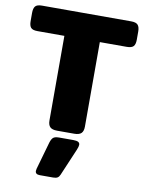

<svg xmlns="http://www.w3.org/2000/svg" viewBox="-100 -749 815 1083"><g transform="rotate(10 307.0 -208.0)"><path d="M205 -50V-534H51Q23 -534 13 -545.5Q3 -557 3 -583V-630Q3 -656 13 -668Q23 -680 51 -680H562Q590 -680 600.5 -668Q611 -656 611 -630V-583Q611 -557 600.5 -545.5Q590 -534 562 -534H408V-50Q408 -24 396 -12Q384 0 355 0H258Q229 0 217 -12Q205 -24 205 -50ZM179 244Q179 241 181 231L226 73Q233 51 243 43.5Q253 36 276 36H356Q376 36 385 41Q394 46 394 57Q394 67 386 86L320 241Q315 253 306.5 258.5Q298 264 281 264H205Q179 264 179 244Z"/></g></svg>

Font: Mitr SemiBold
Style: Regular
Weight: 600
Designer: Thanarat Vachiruckul
Foundry: Cadson Demak
Version: Version 1.003